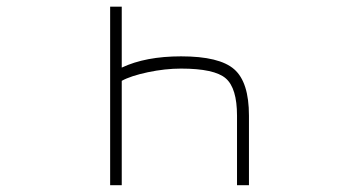

<svg xmlns="http://www.w3.org/2000/svg" viewBox="-20 -544 1040 566"><path d="M338.9 2H304.7V-524.4H338.9V-344.7Q409.2 -377.9 513.7 -377.9Q627 -377.9 670.4 -339.8Q713.9 -301.8 713.9 -203.1V2H678.7V-203.1Q678.7 -284.2 645.5 -313Q612.3 -341.8 513.7 -341.8Q466.8 -341.8 416 -331.1Q365.2 -320.3 338.9 -305.7Z"/></svg>

Font: GenEi Gothic M ExtraLight
Style: Regular
Weight: 200
Designer: o_tamon (Modified); [Source Han Sans]
Ryoko NISHIZUKA  (kana & ideographs); Paul D. Hunt (Latin, Greek & Cyrillic); Wenl
Version: Version 1.1a;Original Version 1.004